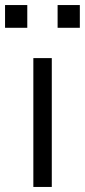

<svg xmlns="http://www.w3.org/2000/svg" viewBox="-60 -740 336 760"><path d="M72 0V-510H145V0ZM168 -630V-720H256V-630ZM-40 -630V-720H48V-630Z"/></svg>

Font: Instrument Sans SemiCondensed
Style: Regular
Weight: 400
Width: 4
Designer: Rodrigo Fuenzalida
Foundry: fragTYPE
Version: Version 1.000;gftools[0.9.28]